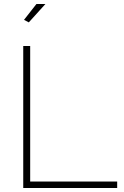

<svg xmlns="http://www.w3.org/2000/svg" viewBox="-20 -940 620 960"><path d="M124 -828.1 100.1 -840.8 162.1 -919.9H207ZM96.2 0V-710H130.9V-32.2H565.9V0Z"/></svg>

Font: Rawline ExtraLight
Style: Regular
Weight: 275
Designer: Matt McInerney, Pablo Impallari, Rodrigo Fuenzalida
Foundry: Matt McInerney, Pablo Impallari, Rodrigo Fuenzalida
Version: Version 4.020;PS 004.020;hotconv 1.0.88;makeotf.lib2.5.64775